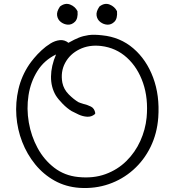

<svg xmlns="http://www.w3.org/2000/svg" viewBox="-20 -920 892 973"><path d="M383 32Q313 27 256.5 -4.5Q200 -36 158.5 -87Q117 -138 92.5 -201Q68 -264 63 -332.5Q58 -401 73.5 -468Q89 -535 128 -593Q136 -605 152.5 -625Q169 -645 190.5 -665Q212 -685 235.5 -699.5Q259 -714 283 -716.5Q307 -719 327 -703Q330 -704 334 -707Q357 -720 379 -729Q401 -738 428.5 -742Q456 -746 498 -741Q589 -732 655.5 -675Q722 -618 756 -527Q790 -436 782 -324Q776 -243 743 -175.5Q710 -108 655.5 -59.5Q601 -11 531.5 13Q462 37 383 32ZM376 -23Q453 -15 514.5 -37.5Q576 -60 620.5 -104Q665 -148 691 -205.5Q717 -263 723 -324Q732 -421 705 -499.5Q678 -578 623 -628Q568 -678 492 -687Q431 -694 382.5 -670Q334 -646 310 -601Q286 -556 296 -501Q303 -467 328.5 -441.5Q354 -416 378 -402Q383 -400 388.5 -398Q394 -396 404 -393Q422 -389 440.5 -380Q459 -371 463 -346L460 -341Q443 -327 421 -328.5Q399 -330 378.5 -339.5Q358 -349 343 -357Q320 -371 297.5 -394Q275 -417 263 -436Q238 -478 238.5 -532Q239 -586 264 -644Q204 -615 169.5 -560Q135 -505 124.5 -437Q114 -369 126 -299.5Q138 -230 170.5 -170Q203 -110 255 -70Q307 -30 376 -23ZM324 -795Q305 -796 289 -808Q273 -820 269.5 -840.5Q266 -861 284 -887Q310 -907 335.5 -897Q361 -887 373 -863Q376 -826 360 -810Q344 -794 324 -795ZM524 -795Q505 -796 489 -808Q473 -820 469.5 -840.5Q466 -861 484 -887Q510 -907 535.5 -897Q561 -887 573 -863Q576 -826 560 -810Q544 -794 524 -795Z"/></svg>

Font: Yuji Hentaigana Akebono
Style: Regular
Weight: 400
Designer: Kataoka Yuji
Foundry: Kinuta Font Factory
Version: Version 3.002